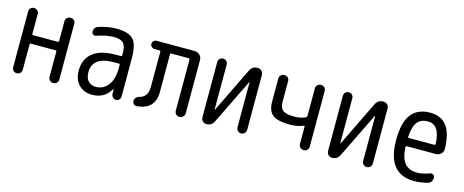

<svg xmlns="http://www.w3.org/2000/svg" viewBox="-35 -998 3569 1476"><g transform="rotate(15 1750.0 -260.0)"><path d="M66.4 -38.1V-482.4Q66.4 -498 77.1 -508.8Q87.9 -519.5 104 -519.5Q120.1 -519.5 131.3 -508.8Q142.6 -498 142.6 -482.4V-324.2Q142.6 -315.4 151.4 -315.4H346.7Q354.5 -315.4 355.5 -324.2V-481.4Q355.5 -497.1 366.7 -508.3Q377.9 -519.5 395 -519.5Q412.1 -519.5 422.9 -508.8Q433.6 -498 433.6 -481.4V-39.1Q433.6 -22.5 422.9 -11.2Q412.1 0 395 0Q377.9 0 366.7 -11.7Q355.5 -23.4 355.5 -39.1V-239.3Q355.5 -248 346.7 -248H151.4Q143.6 -248 142.6 -239.3V-38.1Q142.6 -22.5 131.3 -11.2Q120.1 0 104 0Q87.9 0 77.1 -11.2Q66.4 -22.5 66.4 -38.1Z M804.7 -275.4Q634.8 -275.4 634.8 -150.4Q634.8 -105.5 657.2 -81.1Q679.7 -56.6 719.7 -56.6Q778.3 -56.6 815.4 -105Q852.5 -153.3 852.5 -240.2V-265.6Q852.5 -274.4 843.8 -275.4ZM705.1 9.8Q639.6 9.8 599.6 -31.7Q559.6 -73.2 559.6 -144.5Q559.6 -235.4 621.1 -285.2Q682.6 -335 804.7 -335H843.8Q852.5 -335 852.5 -343.8V-360.4Q852.5 -417 830.6 -439.9Q808.6 -462.9 754.9 -462.9Q697.3 -462.9 619.1 -436.5Q607.4 -431.6 596.2 -439Q585 -446.3 585 -459Q585 -497.1 619.1 -506.8Q693.4 -530.3 754.9 -530.3Q854.5 -530.3 892.1 -490.2Q929.7 -450.2 929.7 -339.8V-36.1Q929.7 -21.5 919.4 -10.7Q909.2 0 894 0Q878.9 0 868.7 -10.7Q858.4 -21.5 857.4 -36.1L856.4 -74.2Q856.4 -75.2 855.5 -75.2Q853.5 -75.2 852.5 -74.2Q805.7 9.8 705.1 9.8Z M1060.5 5.9Q1046.9 6.8 1036.6 -3.4Q1026.4 -13.7 1026.4 -29.3Q1026.4 -43 1036.6 -53.7Q1046.9 -64.5 1061.5 -68.4Q1127.9 -84 1127.9 -165V-446.3Q1127.9 -454.1 1119.1 -454.1H1079.1Q1066.4 -454.1 1056.2 -463.9Q1045.9 -473.6 1045.9 -486.8Q1045.9 -500 1056.2 -509.8Q1066.4 -519.5 1079.1 -519.5H1381.8Q1405.3 -519.5 1422.4 -502.9Q1439.5 -486.3 1439.5 -462.9V-39.1Q1439.5 -23.4 1427.7 -11.7Q1416 0 1398.9 0Q1381.8 0 1371.1 -11.2Q1360.4 -22.5 1360.4 -39.1V-446.3Q1360.4 -454.1 1350.6 -454.1H1212.9Q1205.1 -454.1 1205.1 -446.3V-143.6Q1204.1 -6.8 1060.5 5.9Z M1613.3 0Q1595.7 0 1583.5 -12.7Q1571.3 -25.4 1571.3 -43V-482.4Q1571.3 -498 1582 -508.8Q1592.8 -519.5 1608.9 -519.5Q1625 -519.5 1635.7 -508.8Q1646.5 -498 1646.5 -482.4V-124Q1646.5 -123 1647.5 -123Q1649.4 -123 1649.4 -124L1823.2 -481.4Q1841.8 -520.5 1885.7 -519.5Q1903.3 -519.5 1916 -506.8Q1928.7 -494.1 1928.7 -475.6V-39.1Q1928.7 -22.5 1917.5 -11.2Q1906.2 0 1890.1 0Q1874 0 1862.8 -11.2Q1851.6 -22.5 1851.6 -39.1V-396.5Q1851.6 -397.5 1850.6 -397.5Q1848.6 -397.5 1848.6 -396.5L1673.8 -38.1Q1656.2 0 1613.3 0Z M2237.3 -162.1Q2137.7 -162.1 2097.7 -192.4Q2057.6 -222.7 2057.6 -298.8V-481.4Q2057.6 -498 2068.8 -508.8Q2080.1 -519.5 2097.2 -519.5Q2114.3 -519.5 2125 -508.8Q2135.7 -498 2135.7 -481.4V-316.4Q2135.7 -270.5 2159.7 -250.5Q2183.6 -230.5 2252 -230.5Q2304.7 -230.5 2341.8 -250Q2348.6 -253.9 2348.6 -262.7V-481.4Q2348.6 -498 2360.4 -508.8Q2372.1 -519.5 2388.2 -519.5Q2404.3 -519.5 2415.5 -508.8Q2426.8 -498 2426.8 -481.4V-39.1Q2426.8 -22.5 2415.5 -11.2Q2404.3 0 2388.2 0Q2372.1 0 2360.4 -11.2Q2348.6 -22.5 2348.6 -39.1V-176.8Q2348.6 -185.5 2340.8 -181.6Q2294.9 -162.1 2237.3 -162.1Z M2613.3 0Q2595.7 0 2583.5 -12.7Q2571.3 -25.4 2571.3 -43V-482.4Q2571.3 -498 2582 -508.8Q2592.8 -519.5 2608.9 -519.5Q2625 -519.5 2635.7 -508.8Q2646.5 -498 2646.5 -482.4V-124Q2646.5 -123 2647.5 -123Q2649.4 -123 2649.4 -124L2823.2 -481.4Q2841.8 -520.5 2885.7 -519.5Q2903.3 -519.5 2916 -506.8Q2928.7 -494.1 2928.7 -475.6V-39.1Q2928.7 -22.5 2917.5 -11.2Q2906.2 0 2890.1 0Q2874 0 2862.8 -11.2Q2851.6 -22.5 2851.6 -39.1V-396.5Q2851.6 -397.5 2850.6 -397.5Q2848.6 -397.5 2848.6 -396.5L2673.8 -38.1Q2656.2 0 2613.3 0Z M3254.9 -460.9Q3200.2 -460.9 3171.9 -426.3Q3143.6 -391.6 3137.7 -307.6Q3137.7 -299.8 3146.5 -299.8H3346.7Q3355.5 -299.8 3356.4 -307.6Q3351.6 -460.9 3254.9 -460.9ZM3269.5 9.8Q3054.7 9.8 3054.7 -259.8Q3054.7 -400.4 3105 -465.3Q3155.3 -530.3 3254.9 -530.3Q3340.8 -530.3 3385.7 -473.6Q3430.7 -417 3434.6 -291Q3435.5 -266.6 3418.5 -250.5Q3401.4 -234.4 3377 -234.4H3146.5Q3138.7 -234.4 3137.7 -224.6Q3142.6 -136.7 3176.8 -97.7Q3210.9 -58.6 3275.4 -58.6Q3316.4 -58.6 3373 -79.1Q3386.7 -84 3398.4 -76.7Q3410.2 -69.3 3410.2 -54.7Q3410.2 -13.7 3373 -3.9Q3314.5 9.8 3269.5 9.8Z"/></g></svg>

Font: Rounded Mgen+ 2m regular
Style: Regular
Weight: 400
Designer: [Source Han Sans]
Ryoko NISHIZUKA  (kana & ideographs); Paul D. Hunt (Latin, Greek & Cyrillic); Wenlong ZHANG  (bopomofo
Version: Version 1.059.20150602